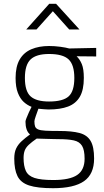

<svg xmlns="http://www.w3.org/2000/svg" viewBox="-20 -752 545 1010"><path d="M259 238Q177 238 133 223.5Q89 209 72 174.5Q55 140 55 82Q55 50 65 29Q75 8 93.5 -9Q112 -26 138 -45Q126 -54 120 -71.5Q114 -89 114 -112Q114 -118 119.5 -131.5Q125 -145 132 -161Q139 -177 146 -190Q123 -199 104.5 -216Q86 -233 74 -263.5Q62 -294 62 -342Q62 -402 83.5 -439Q105 -476 145 -493Q185 -510 238 -510Q267 -510 297 -506Q327 -502 344 -497L486 -500V-455L383 -456Q400 -440 410.5 -414.5Q421 -389 421 -342Q421 -279 400 -243Q379 -207 338 -191.5Q297 -176 235 -176Q228 -176 209.5 -177.5Q191 -179 182 -180Q176 -163 168.5 -142Q161 -121 161 -114Q161 -97 164.5 -87Q168 -77 180 -71.5Q192 -66 219 -64.5Q246 -63 293 -63Q358 -63 398 -52.5Q438 -42 456.5 -11Q475 20 475 82Q475 164 422 201Q369 238 259 238ZM260 195Q347 195 386 168.5Q425 142 425 83Q425 37 411.5 15Q398 -7 368 -13.5Q338 -20 289 -20Q280 -20 261.5 -20.5Q243 -21 223 -21.5Q203 -22 189 -22.5Q175 -23 173 -23Q147 -5 131.5 9.5Q116 24 110 40Q104 56 104 79Q104 121 116 147Q128 173 161.5 184Q195 195 260 195ZM238 -218Q311 -218 341 -245Q371 -272 371 -342Q371 -411 341 -439.5Q311 -468 238 -468Q171 -468 141 -439.5Q111 -411 111 -342Q111 -272 141 -245Q171 -218 238 -218ZM118 -597 239 -732H275L398 -597H344L258 -693L172 -597Z"/></svg>

Font: Cairo Play Light
Style: Regular
Weight: 300
Version: Version 3.119